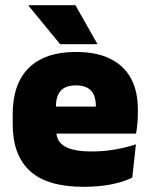

<svg xmlns="http://www.w3.org/2000/svg" viewBox="-20 -708 580 741"><path d="M303 13Q161.5 13 95.2 -48.5Q29 -110 29 -228.5V-267Q29 -384.5 91.2 -446Q153.5 -507.5 273 -507.5Q352.5 -507.5 405.5 -481.2Q458.5 -455 485.2 -405.8Q512 -356.5 512 -287V-271.5Q512 -251.5 510.2 -230.8Q508.5 -210 505 -192.5H346.5Q348.5 -223 349.2 -250Q350 -277 350 -298.5Q350 -324.5 342 -342.2Q334 -360 317 -369.2Q300 -378.5 273 -378.5Q232.5 -378.5 214.2 -357.5Q196 -336.5 196 -298V-253.5L197 -234.5V-203.5Q197 -188 202.5 -173.5Q208 -159 222.8 -147.8Q237.5 -136.5 264.8 -130Q292 -123.5 335.5 -123.5Q380 -123.5 422.5 -130.8Q465 -138 504.5 -151L490.5 -22.5Q456 -5.5 408.2 3.8Q360.5 13 303 13ZM122.5 -192.5V-296.5H469.5V-192.5ZM271 -688 355.5 -539V-537.5H212L90 -686V-688Z"/></svg>

Font: Anek Tamil ExtraBold
Style: Regular
Weight: 800
Designer: Aadarsh Rajan (Tamil), Yesha Goshar (Latin)
Foundry: Ek Type
Version: Version 1.003